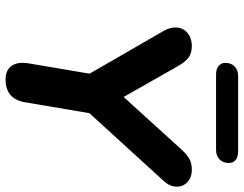

<svg xmlns="http://www.w3.org/2000/svg" viewBox="-115 -774 898 708"><g transform="rotate(90 334.0 -420.0)"><path d="M213.7 -77 259.1 -345.2 275.3 -260.2 93.4 -575.5Q79 -601.2 81.6 -625.1Q84.2 -648.9 103 -663.7Q121.7 -678.4 150.2 -678.4Q175.5 -678.4 191.9 -666.6Q208.4 -654.7 225.8 -623.7L349.3 -406.3H318.9L524.5 -632.7Q547.6 -659 564.7 -668.7Q581.9 -678.4 606 -678.4Q633.6 -678.4 651.2 -662.4Q668.7 -646.3 668.3 -622Q667.9 -597.8 647.9 -575.3L360.4 -260.2L404.9 -345.2L357.3 -64.4Q345.7 8.4 273.1 8.4Q238 8.4 222.5 -14.3Q206.9 -36.9 213.7 -77ZM211.8 -801.8Q211.8 -823.3 225 -836.2Q238.2 -849.1 260.3 -849.1H537.1Q558 -849.1 569.5 -840.3Q581 -831.5 581 -815Q581 -793.5 567.7 -780.6Q554.5 -767.7 532.5 -767.7H255.7Q234.8 -767.7 223.3 -777.1Q211.8 -786.5 211.8 -801.8Z"/></g></svg>

Font: SN Pro Thin
Style: Italic
Weight: 200
Italic angle: -9°
Designer: Tobias Whetton
Foundry: Supernotes
Version: Version 1.003;Glyphs 3.3 (3324)